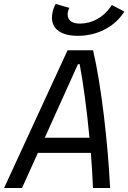

<svg xmlns="http://www.w3.org/2000/svg" viewBox="-40 -947 646 967"><path d="M-19.5 0H70.8L150.9 -177.2H417.5C422.4 -115.7 426.3 -55.2 428.2 0H514.6C503.4 -226.6 470.2 -519 428.7 -693.8H300.3ZM185.5 -253.4 352.5 -623.5H361.3C378.9 -531.7 397.5 -393.6 410.6 -253.4ZM352.1 -766.6C446.8 -766.6 531.2 -808.6 580.1 -879.4L586.4 -888.7L523.4 -921.9L518.1 -914.1C481.4 -859.9 423.3 -828.1 362.8 -828.1C317.9 -828.1 295.4 -849.1 301.8 -885.7C302.7 -892.1 305.2 -899.9 309.1 -907.2L240.7 -927.2C232.9 -915 227.1 -897.9 224.1 -881.8C210 -809.6 257.3 -766.6 352.1 -766.6Z"/></svg>

Font: Cascadia Mono NF SemiLight
Style: Italic
Weight: 350
Italic angle: -10°
Monospace: yes
Designer: Aaron Bell
Foundry: Saja Typeworks
Version: Version 2404.023